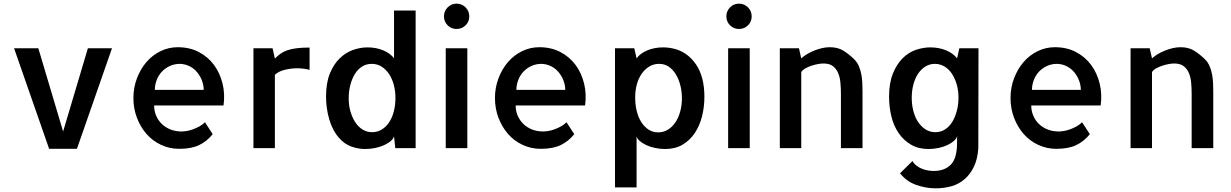

<svg xmlns="http://www.w3.org/2000/svg" viewBox="-20 -817 6791 1059"><path d="M251 3.9 57.6 -550.8H191.4L328.1 -91.8L464.8 -550.8H597.7L404.3 3.9Z M960 -556.6Q1026.4 -556.6 1077.1 -529.8Q1127.9 -502.9 1160.6 -458.5Q1193.4 -414.1 1207.5 -356Q1221.7 -297.9 1212.9 -235.4H830.1Q830.1 -204.1 841.8 -177.7Q853.5 -151.4 873.5 -132.3Q893.6 -113.3 921.4 -102.5Q949.2 -91.8 981.4 -91.8Q992.2 -91.8 1008.3 -94.2Q1024.4 -96.7 1042.5 -103Q1060.5 -109.4 1078.6 -119.1Q1096.7 -128.9 1110.4 -142.6L1153.3 -77.1Q1121.1 -37.1 1078.1 -16.6Q1035.2 3.9 968.8 3.9Q915 3.9 868.2 -18.1Q821.3 -40 788.1 -78.1Q754.9 -116.2 735.4 -167Q715.8 -217.8 715.8 -276.4Q715.8 -334 735.4 -385.3Q754.9 -436.5 787.6 -474.6Q820.3 -512.7 865.2 -534.7Q910.2 -556.6 960 -556.6ZM1103.5 -321.3Q1103.5 -347.7 1093.8 -373Q1084 -398.4 1066.9 -418.9Q1049.8 -439.5 1025.4 -451.7Q1001 -463.9 972.7 -464.8Q942.4 -464.8 917 -453.1Q891.6 -441.4 873 -421.9Q854.5 -402.3 844.2 -375.5Q834 -348.6 834 -321.3Z M1687.5 -431.6Q1660.2 -439.5 1621.1 -440.4Q1585.9 -440.4 1551.3 -432.1Q1516.6 -423.8 1496.1 -404.3V-195.3V-193.4V0H1377.9V-550.8H1483.4L1496.1 -494.1Q1510.7 -508.8 1526.9 -520.5Q1543 -532.2 1564.5 -539.6Q1585.9 -546.9 1615.2 -550.8Q1644.5 -554.7 1687.5 -554.7Z M1850.6 -55.7Q1813.5 -97.7 1795.9 -159.2Q1778.3 -220.7 1778.3 -283.2Q1778.3 -359.4 1799.3 -411.1Q1820.3 -462.9 1853.5 -495.1Q1886.7 -527.3 1927.2 -541.5Q1967.8 -555.7 2006.8 -555.7Q2054.7 -555.7 2094.2 -539.1Q2133.8 -522.5 2153.3 -495.1V-758.8H2272.5V0H2160.2Q2158.2 -16.6 2156.7 -33.7Q2155.3 -50.8 2153.3 -65.4Q2150.4 -52.7 2136.2 -40Q2122.1 -27.3 2100.1 -17.1Q2078.1 -6.8 2050.8 -1Q2023.4 4.9 1994.1 4.9Q1955.1 4.9 1917.5 -8.8Q1879.9 -22.5 1850.6 -55.7ZM1903.3 -274.4Q1903.3 -235.4 1913.1 -201.7Q1922.9 -168 1939.5 -142.6Q1956.1 -117.2 1980 -102.5Q2003.9 -87.9 2032.2 -87.9Q2062.5 -87.9 2086.4 -103Q2110.4 -118.2 2127 -143.6Q2143.6 -168.9 2152.3 -203.1Q2161.1 -237.3 2161.1 -276.4Q2161.1 -315.4 2151.9 -349.6Q2142.6 -383.8 2125.5 -409.2Q2108.4 -434.6 2084.5 -449.7Q2060.5 -464.8 2030.3 -464.8Q2000 -464.8 1976.6 -449.7Q1953.1 -434.6 1937 -408.2Q1920.9 -381.8 1912.1 -347.7Q1903.3 -313.5 1903.3 -274.4Z M2557.6 -550.8H2438.5V0H2557.6ZM2568.4 -726.6Q2568.4 -697.3 2547.9 -677.2Q2527.3 -657.2 2498 -657.2Q2468.8 -657.2 2448.7 -677.7Q2428.7 -698.2 2428.7 -726.6Q2428.7 -755.9 2449.2 -776.4Q2469.7 -796.9 2498 -796.9Q2527.3 -796.9 2547.9 -776.4Q2568.4 -755.9 2568.4 -726.6Z M2954.1 -556.6Q3020.5 -556.6 3071.3 -529.8Q3122.1 -502.9 3154.8 -458.5Q3187.5 -414.1 3201.7 -356Q3215.8 -297.9 3207 -235.4H2824.2Q2824.2 -204.1 2835.9 -177.7Q2847.7 -151.4 2867.7 -132.3Q2887.7 -113.3 2915.5 -102.5Q2943.4 -91.8 2975.6 -91.8Q2986.3 -91.8 3002.4 -94.2Q3018.6 -96.7 3036.6 -103Q3054.7 -109.4 3072.8 -119.1Q3090.8 -128.9 3104.5 -142.6L3147.5 -77.1Q3115.2 -37.1 3072.3 -16.6Q3029.3 3.9 2962.9 3.9Q2909.2 3.9 2862.3 -18.1Q2815.4 -40 2782.2 -78.1Q2749 -116.2 2729.5 -167Q2710 -217.8 2710 -276.4Q2710 -334 2729.5 -385.3Q2749 -436.5 2781.7 -474.6Q2814.5 -512.7 2859.4 -534.7Q2904.3 -556.6 2954.1 -556.6ZM3097.7 -321.3Q3097.7 -347.7 3087.9 -373Q3078.1 -398.4 3061 -418.9Q3043.9 -439.5 3019.5 -451.7Q2995.1 -463.9 2966.8 -464.8Q2936.5 -464.8 2911.1 -453.1Q2885.7 -441.4 2867.2 -421.9Q2848.6 -402.3 2838.4 -375.5Q2828.1 -348.6 2828.1 -321.3Z M3853.5 -383.8Q3865.2 -338.9 3865.2 -283.2Q3865.2 -227.5 3852.1 -175.3Q3838.9 -123 3812 -83Q3785.2 -43 3744.6 -19Q3704.1 4.9 3649.4 4.9Q3620.1 4.9 3592.8 -1Q3565.4 -6.8 3543.9 -17.1Q3522.5 -27.3 3508.3 -39.6Q3494.1 -51.8 3491.2 -65.4V216.8H3372.1V-550.8H3478.5L3491.2 -495.1Q3510.7 -522.5 3550.3 -539.1Q3589.8 -555.7 3637.7 -555.7Q3669.9 -555.7 3703.1 -546.9Q3736.3 -538.1 3765.1 -517.6Q3793.9 -497.1 3817.4 -463.9Q3840.8 -430.7 3853.5 -383.8ZM3610.4 -86.9Q3639.6 -86.9 3663.6 -101.6Q3687.5 -116.2 3704.6 -141.1Q3721.7 -166 3731.4 -200.7Q3741.2 -235.4 3741.2 -274.4Q3741.2 -312.5 3732.4 -346.7Q3723.6 -380.9 3707.5 -407.2Q3691.4 -433.6 3668.5 -449.2Q3645.5 -464.8 3615.2 -464.8Q3585.9 -464.8 3561.5 -450.2Q3537.1 -435.5 3519.5 -410.6Q3502 -385.7 3492.7 -352.1Q3483.4 -318.4 3483.4 -279.3Q3483.4 -240.2 3491.7 -205.6Q3500 -170.9 3516.6 -144.5Q3533.2 -118.2 3556.6 -102.5Q3580.1 -86.9 3610.4 -86.9Z M4115.2 -550.8H3996.1V0H4115.2ZM4126 -726.6Q4126 -697.3 4105.5 -677.2Q4085 -657.2 4055.7 -657.2Q4026.4 -657.2 4006.3 -677.7Q3986.3 -698.2 3986.3 -726.6Q3986.3 -755.9 4006.8 -776.4Q4027.3 -796.9 4055.7 -796.9Q4085 -796.9 4105.5 -776.4Q4126 -755.9 4126 -726.6Z M4737.3 0H4618.2V-299.8Q4618.2 -333 4615.2 -363.3Q4612.3 -393.6 4601.6 -417Q4590.8 -440.4 4572.3 -453.6Q4553.7 -466.8 4520.5 -466.8Q4509.8 -466.8 4492.7 -463.9Q4475.6 -460.9 4457.5 -455.1Q4439.5 -449.2 4423.3 -440.4Q4407.2 -431.6 4399.4 -419.9V-414.1V-412.1V-195.3V-193.4V0H4281.2V-550.8H4386.7L4399.4 -495.1Q4411.1 -505.9 4429.2 -517.1Q4447.3 -528.3 4468.8 -537.1Q4490.2 -545.9 4512.7 -551.3Q4535.2 -556.6 4556.6 -556.6Q4600.6 -556.6 4630.9 -538.1Q4661.1 -519.5 4691.4 -490.2Q4708 -473.6 4717.3 -451.7Q4726.6 -429.7 4731 -405.8Q4735.4 -381.8 4736.3 -357.4Q4737.3 -333 4737.3 -309.6V-19.5Z M5012.7 71.3Q5022.5 87.9 5037.6 98.6Q5052.7 109.4 5068.8 115.2Q5085 121.1 5101.1 123.5Q5117.2 126 5129.9 126Q5190.4 126 5224.6 90.8Q5258.8 55.7 5258.8 -29.3V-54.7V-56.6L5259.8 -61.5Q5259.8 -62.5 5259.3 -63.5Q5258.8 -64.5 5258.8 -65.4Q5255.9 -52.7 5241.7 -40Q5227.5 -27.3 5206.1 -17.1Q5184.6 -6.8 5157.2 -1Q5129.9 4.9 5100.6 4.9Q5045.9 4.9 5004.9 -19Q4963.9 -43 4936.5 -83Q4909.2 -123 4896.5 -174.8Q4883.8 -226.6 4883.8 -283.2Q4883.8 -359.4 4904.8 -411.1Q4925.8 -462.9 4958.5 -495.6Q4991.2 -528.3 5031.7 -542Q5072.3 -555.7 5111.3 -555.7Q5159.2 -555.7 5198.7 -539.1Q5238.3 -522.5 5258.8 -495.1L5271.5 -550.8H5377L5376 0Q5372.1 59.6 5352.1 101.6Q5332 143.6 5300.8 170.9Q5269.5 198.2 5228.5 210Q5187.5 221.7 5140.6 221.7Q5085.9 221.7 5032.7 202.6Q4979.5 183.6 4944.3 138.7ZM5266.6 -279.3Q5266.6 -318.4 5256.8 -351.6Q5247.1 -384.8 5230.5 -410.2Q5213.9 -435.5 5189.5 -450.2Q5165 -464.8 5136.7 -464.8Q5107.4 -464.8 5083.5 -449.7Q5059.6 -434.6 5043 -409.2Q5026.4 -383.8 5017.6 -349.6Q5008.8 -315.4 5008.8 -277.3Q5008.8 -238.3 5018.1 -203.6Q5027.3 -168.9 5044.4 -143.6Q5061.5 -118.2 5085.4 -103Q5109.4 -87.9 5138.7 -87.9Q5168.9 -87.9 5192.4 -103Q5215.8 -118.2 5231.9 -144Q5248 -169.9 5257.3 -205.1Q5266.6 -240.2 5266.6 -279.3Z M5797.9 -556.6Q5864.3 -556.6 5915 -529.8Q5965.8 -502.9 5998.5 -458.5Q6031.2 -414.1 6045.4 -356Q6059.6 -297.9 6050.8 -235.4H5668Q5668 -204.1 5679.7 -177.7Q5691.4 -151.4 5711.4 -132.3Q5731.4 -113.3 5759.3 -102.5Q5787.1 -91.8 5819.3 -91.8Q5830.1 -91.8 5846.2 -94.2Q5862.3 -96.7 5880.4 -103Q5898.4 -109.4 5916.5 -119.1Q5934.6 -128.9 5948.2 -142.6L5991.2 -77.1Q5959 -37.1 5916 -16.6Q5873 3.9 5806.6 3.9Q5752.9 3.9 5706.1 -18.1Q5659.2 -40 5626 -78.1Q5592.8 -116.2 5573.2 -167Q5553.7 -217.8 5553.7 -276.4Q5553.7 -334 5573.2 -385.3Q5592.8 -436.5 5625.5 -474.6Q5658.2 -512.7 5703.1 -534.7Q5748 -556.6 5797.9 -556.6ZM5941.4 -321.3Q5941.4 -347.7 5931.6 -373Q5921.9 -398.4 5904.8 -418.9Q5887.7 -439.5 5863.3 -451.7Q5838.9 -463.9 5810.5 -464.8Q5780.3 -464.8 5754.9 -453.1Q5729.5 -441.4 5710.9 -421.9Q5692.4 -402.3 5682.1 -375.5Q5671.9 -348.6 5671.9 -321.3Z M6671.9 0H6552.7V-299.8Q6552.7 -333 6549.8 -363.3Q6546.9 -393.6 6536.1 -417Q6525.4 -440.4 6506.8 -453.6Q6488.3 -466.8 6455.1 -466.8Q6444.3 -466.8 6427.2 -463.9Q6410.2 -460.9 6392.1 -455.1Q6374 -449.2 6357.9 -440.4Q6341.8 -431.6 6334 -419.9V-414.1V-412.1V-195.3V-193.4V0H6215.8V-550.8H6321.3L6334 -495.1Q6345.7 -505.9 6363.8 -517.1Q6381.8 -528.3 6403.3 -537.1Q6424.8 -545.9 6447.3 -551.3Q6469.7 -556.6 6491.2 -556.6Q6535.2 -556.6 6565.4 -538.1Q6595.7 -519.5 6626 -490.2Q6642.6 -473.6 6651.9 -451.7Q6661.1 -429.7 6665.5 -405.8Q6669.9 -381.8 6670.9 -357.4Q6671.9 -333 6671.9 -309.6V-19.5Z"/></svg>

Font: Allerta
Style: Medium
Weight: 500
Designer: Matt McInerney
Foundry: Matt McInerney
Version: Version 1.0